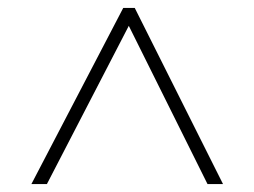

<svg xmlns="http://www.w3.org/2000/svg" viewBox="-20 -739 640 483"><path d="M59 -276H98L304 -674L502 -276H541L319 -719H290Z"/></svg>

Font: Noto Sans Mono ExtraLight
Style: Regular
Weight: 200
Designer: Monotype Design Team
Foundry: Monotype Imaging Inc.
Version: Version 2.014